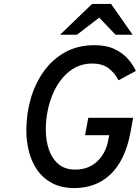

<svg xmlns="http://www.w3.org/2000/svg" viewBox="-20 -941 708 973"><path d="M357 12Q292 12 245.8 -12Q199.5 -36 170.2 -77.2Q141 -118.5 127.2 -171Q113.5 -223.5 113.5 -280Q113.5 -362 135.2 -439Q157 -516 200.8 -577.8Q244.5 -639.5 309 -675.8Q373.5 -712 459 -712Q520.5 -712 562.2 -691.5Q604 -671 629.8 -640.8Q655.5 -610.5 668.5 -581.5L580.5 -534Q563.5 -568.5 532 -593.8Q500.5 -619 446.5 -619Q400.5 -619 363.5 -599.8Q326.5 -580.5 298 -547.2Q269.5 -514 250.5 -471.2Q231.5 -428.5 221.8 -380.8Q212 -333 212 -285.5Q212 -231 227.2 -184.8Q242.5 -138.5 275.5 -110Q308.5 -81.5 362 -81.5Q427 -81.5 471 -121.8Q515 -162 528 -227.5L533.5 -256H411L427.5 -344H654.5L643 -279.5Q629 -200.5 602 -145Q575 -89.5 537.2 -54.8Q499.5 -20 453.8 -4Q408 12 357 12ZM284.5 -765 446.5 -921H543L652 -765H565.5L483 -851.5L370 -765Z"/></svg>

Font: Overpass Medium
Style: Italic
Weight: 500
Italic angle: -10°
Designer: Delve Withrington, Dave Bailey, Thomas Jockin
Foundry: Delve Fonts LLC
Version: Version 4.000